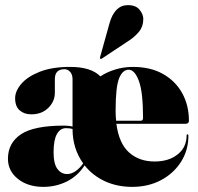

<svg xmlns="http://www.w3.org/2000/svg" viewBox="-20 -719 771 749"><path d="M717 -248Q717 -236 703 -236H434Q444 -159.5 483.5 -124.2Q523 -89 583 -89Q638.5 -89 673.2 -116.8Q708 -144.5 708 -191Q708 -195 711 -195Q715 -195 715 -190Q715 -133 686.2 -87.8Q657.5 -42.5 608 -16.2Q558.5 10 496 10Q436.5 10 388.8 -12.2Q341 -34.5 310 -74Q283.5 -32.5 241 -11.2Q198.5 10 149 10Q89 10 50 -21Q11 -52 11 -100Q11 -160.5 61.2 -194.8Q111.5 -229 230 -229Q249.5 -229 263 -225V-410Q263 -428 253.8 -438.5Q244.5 -449 231 -449Q194 -449 194 -410V-357Q194 -323.5 168.5 -298.2Q143 -273 102 -273Q74.5 -273 56.8 -288.5Q39 -304 39 -336Q39 -363.5 63 -391.8Q87 -420 134.8 -439Q182.5 -458 253.5 -458Q335.5 -458 371.5 -421Q397 -438 430 -448Q463 -458 498.5 -458Q567 -458 615.8 -430.5Q664.5 -403 690.8 -355.5Q717 -308 717 -248ZM431 -287Q431 -266.5 433 -248H529Q538 -248 538 -259Q538 -359.5 521.8 -403.2Q505.5 -447 482 -447Q458 -447 444.5 -413.2Q431 -379.5 431 -287ZM189 -125Q189 -80 204 -60Q219 -40 242 -40Q258.5 -40 275 -51.5Q291.5 -63 304.5 -81.5Q263 -139.5 263 -216Q252.5 -219 237 -219Q215 -219 202 -196Q189 -173 189 -125ZM407 -627.5Q427 -699 479 -699Q510 -699 524.5 -681Q539 -663 539 -645Q539 -616 522.8 -596Q506.5 -576 484.5 -561.5L376.5 -490Q373 -488 370.5 -490.5Q369.5 -491.5 370.5 -496.5Z"/></svg>

Font: Fraunces 144pt S000 Black
Style: Regular
Weight: 900
Version: Version 1.000; ttfautohint (v1.8.3)